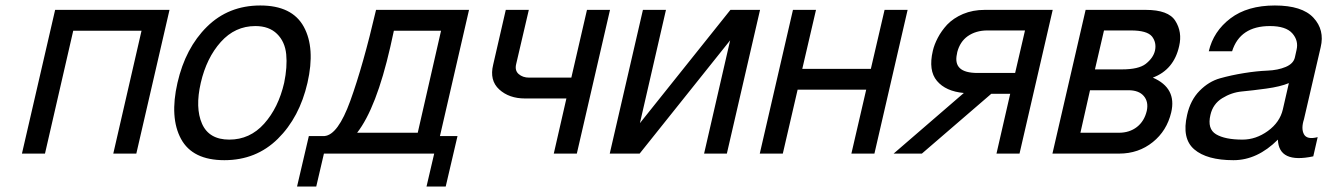

<svg xmlns="http://www.w3.org/2000/svg" viewBox="-20 -560 4839 700"><path d="M181 -524H598L477 0H393L496 -448H247L144 0H60Z M1101 -258Q1072 -132 993 -54Q914 24 798 24Q682 24 640 -53.5Q598 -131 627 -258Q656 -385 734.5 -462.5Q813 -540 929 -540Q1045 -540 1087.5 -462.5Q1130 -385 1101 -258ZM816 -51Q891 -51 943 -109Q995 -167 1016 -258Q1028 -316 1023.5 -362Q1019 -408 990 -436.5Q961 -465 911 -465Q837 -465 785 -407Q733 -349 712 -258Q691 -167 716.5 -109Q742 -51 816 -51Z M1282 -76H1503L1588 -448H1416L1403 -389Q1352 -166 1282 -76ZM1163 -64Q1212 -68 1257 -192Q1304 -322 1351 -524H1690L1584 -64H1648L1605 120H1535L1563 0H1161L1133 120H1063L1106 -64Z M1824 -524H1908L1862 -327Q1856 -303 1871 -290Q1886 -277 1909 -277H2063L2120 -524H2204L2083 0H1999L2045 -201H1894Q1836 -201 1800 -234Q1764 -267 1778 -324Z M2324 -524H2408L2313 -111L2643 -524H2751L2630 0H2547L2642 -413L2312 0H2203Z M2871 -524H2955L2905 -309H3155L3205 -524H3289L3168 0H3084L3138 -233H2888L2834 0H2750Z M3469 -364Q3461 -329 3479.5 -311.5Q3498 -294 3544 -294H3681L3717 -449H3580Q3538 -449 3508 -428Q3480 -408 3470 -370ZM3381 -375Q3386 -397 3399 -422Q3412 -447 3433 -470Q3456 -494 3491 -509Q3527 -524 3570 -524H3818L3697 0H3613L3663 -218H3594L3341 0H3238L3494 -221Q3428 -227 3396 -265Q3364 -303 3381 -375Z M4157 -524Q4240 -524 4265 -484Q4291 -443 4279 -392Q4260 -306 4183 -277Q4271 -239 4250 -150Q4234 -83 4183 -42Q4131 0 4060 0H3817L3938 -524ZM3954 -231 3919 -76H4059Q4098 -76 4125 -97Q4152 -118 4161 -156Q4168 -189 4150 -210Q4132 -231 4094 -231ZM4191 -376Q4197 -405 4180 -427Q4162 -449 4103 -449H4005L3972 -307H4070Q4131 -307 4157 -327Q4185 -349 4191 -376Z M4784 -60 4768 10Q4642 37 4639 -51Q4564 24 4477 24Q4380 24 4334 -15.5Q4288 -55 4308 -141Q4320 -195 4353.5 -229Q4387 -263 4428 -274.5Q4469 -286 4515.5 -293.5Q4562 -301 4600.5 -302.5Q4639 -304 4667.5 -316Q4696 -328 4701 -351L4707 -378Q4715 -412 4691.5 -438.5Q4668 -465 4610 -465Q4501 -465 4472 -373H4387Q4404 -446 4466 -493Q4528 -540 4628 -540Q4727 -540 4768.5 -495.5Q4810 -451 4795 -388L4734 -125Q4723 -91 4734 -70.5Q4745 -50 4784 -60ZM4657 -161 4679 -257Q4648 -244 4596.5 -237Q4545 -230 4507.5 -226.5Q4470 -223 4436 -202Q4402 -181 4393 -141Q4381 -90 4413.5 -70.5Q4446 -51 4510 -51Q4559 -51 4602.5 -82.5Q4646 -114 4657 -161Z"/></svg>

Font: Miedinger
Style: Italic
Weight: 400
Italic angle: -13°
Version: Version 001.000